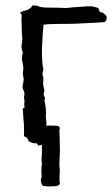

<svg xmlns="http://www.w3.org/2000/svg" viewBox="-20 -526 405 693"><path d="M131.3 -3.4 116.7 -0.5Q116.7 -9.3 107.4 -9.3L102.1 -8.8Q95.7 -9.8 84 -15.6Q79.6 -27.3 76.2 -29.5Q72.8 -31.7 66.4 -34.7L66.9 -48.3Q66.9 -79.1 64.5 -100.6Q63 -116.7 62 -133.8Q62 -134.3 64.5 -135.3Q68.8 -136.7 68.8 -140.1Q67.4 -145.5 67.4 -149.9Q67.4 -152.3 67.9 -155.3Q68.4 -158.2 68.4 -161.1Q68.4 -166 66.4 -172.9V-174.8Q66.4 -176.8 66.9 -178.2Q67.4 -179.7 67.9 -181.9Q68.4 -184.1 68.4 -187Q68.4 -194.3 64.5 -201.2Q61.5 -206.1 61.5 -211.9Q61.5 -218.3 63.5 -225.6Q65.4 -232.9 65.4 -239.3Q65.4 -244.6 64 -250Q62.5 -255.4 62.5 -261.2Q62.5 -266.6 63.5 -271Q64.5 -275.4 64.5 -279.3Q64.5 -281.2 61.5 -300.3Q59.1 -308.6 59.1 -316.4Q59.1 -324.2 61.5 -332.5L62 -336.4Q62 -338.9 61 -340.8Q57.6 -349.6 57.6 -358.4Q57.6 -364.7 59.1 -370.6Q60.5 -372.1 60.5 -385.7Q60.5 -393.1 59.6 -399.9Q58.1 -412.1 58.1 -440.4L57.6 -458Q57.6 -464.4 58.1 -466.1Q58.6 -467.8 58.6 -469.2Q58.6 -472.7 54.7 -477.5L52.7 -481Q62 -485.8 70.3 -487.8Q89.4 -491.2 96.7 -505.9L104.5 -506.3Q114.3 -506.3 121.3 -502.4Q128.4 -498.5 161.6 -498.5Q189.9 -498.5 218.3 -497.1Q244.6 -500 266.6 -501Q280.3 -502.4 291 -502.9Q301.8 -503.4 307.6 -503.4Q315.9 -503.4 335 -497.1L339.8 -483.9L343.8 -481.4Q352.1 -481.4 357.4 -475.1Q365.2 -469.7 365.2 -462.9Q365.2 -447.3 354 -445.8L293 -442.4Q252 -439.5 182.6 -439.5Q152.8 -439.5 136.7 -436.5L136.2 -426.3Q134.8 -415.5 134.3 -405.3L132.8 -377.4Q131.3 -356.9 131.3 -336.9Q131.3 -314.5 133.8 -291.5Q133.8 -287.1 135 -283.7Q136.2 -280.3 136.2 -276.4Q136.2 -273.9 133.8 -262.2L133.3 -259.3Q133.3 -254.9 135 -250.7Q136.7 -246.6 136.7 -241.2Q135.7 -233.4 135.7 -227.5Q135.7 -215.8 139.6 -203.6L140.1 -199.7L139.6 -195.3Q137.7 -190.9 137.7 -186Q137.7 -179.7 141.6 -175.8Q142.1 -175.3 142.1 -170.9Q141.6 -168.5 141.1 -166.5Q140.6 -164.6 140.6 -162.1Q146 -139.6 146 -118.2L145.5 -103.5Q145.5 -98.1 146.5 -92.8Q147.5 -87.4 147.9 -82.5L147.5 -71.8Q152.3 -72.8 158.7 -72.8L181.2 -72.3Q195.8 -72.3 195.8 -62Q195.8 -59.6 194.3 -55.7L195.3 -26.9L196.3 18.6L194.3 65.9Q194.3 74.7 195.8 83.5Q195.8 100.6 194.8 106V129.4Q196.3 132.3 196.3 135.3Q196.3 146.5 167.5 146.5L155.3 147Q150.9 147 145.5 146.2Q140.1 145.5 134.8 145Q127.4 136.2 127.4 125.5Q127.4 119.1 130.4 112.3Q129.4 102.5 129.4 88.9Q129.4 77.6 131.3 63.5Q129.9 56.2 129.9 48.3L131.3 24.9Z"/></svg>

Font: Kurland
Style: Regular
Weight: 400
Designer: GGBot
Version: 0.22